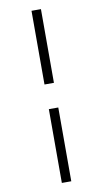

<svg xmlns="http://www.w3.org/2000/svg" viewBox="-102 -782 548 1026"><g transform="rotate(-10 172.5 -269.0)"><path d="M147 198.2V-202.1H198.2V198.2ZM147 -335.9V-735.8H198.2V-335.9Z"/></g></svg>

Font: Charis SIL Cyr
Style: Bold
Weight: 700
Foundry: SIL International
Version: Version 5.000